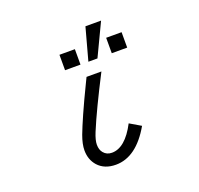

<svg xmlns="http://www.w3.org/2000/svg" viewBox="-153 -1049 1307 1262"><g transform="rotate(-20 500.0 -418.0)"><path d="M509.3 -654.3 570.8 -879.9H680.2L572.8 -654.3ZM346.2 -654.3V-762.2H454.1V-654.3ZM672.9 -654.3V-762.2H780.8V-654.3ZM619.6 -183.1 696.8 -137.7Q592.3 43.9 449.2 43.9Q369.6 43.9 324.7 -5.9Q285.6 -50.3 285.6 -115.2Q285.6 -158.7 307.1 -217.3Q324.7 -264.2 359.6 -343Q394.5 -421.9 447.8 -531.7L463.9 -564.9H567.9Q510.3 -453.1 467.3 -363.3Q424.3 -273.4 396 -205.1Q375 -153.8 375 -122.6Q375 -86.9 393.1 -65.4Q414.6 -39.1 451.2 -39.1Q544.4 -39.1 619.6 -183.1Z"/></g></svg>

Font: BIZ UDGothic
Style: Regular
Weight: 400
Monospace: yes
Designer: TypeBank Co., Ltd.
Foundry: Morisawa Inc.
Version: Version 1.05